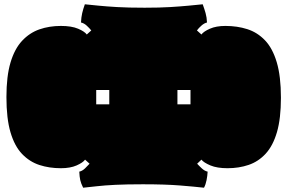

<svg xmlns="http://www.w3.org/2000/svg" viewBox="-20 -840 1341 896"><path d="M368 36Q358 16 354.5 0.5Q351 -15 350 -39Q364 -42 376.5 -54Q389 -66 398 -76L377 -95Q367 -81 337.5 -68Q308 -55 264 -55Q210 -55 164 -70Q118 -85 83 -121.5Q48 -158 29 -222.5Q10 -287 10 -387Q10 -484 29 -548Q48 -612 83 -649.5Q118 -687 164 -703Q210 -719 264 -719Q314 -719 344.5 -706Q375 -693 385 -679L406 -698Q397 -709 384.5 -720.5Q372 -732 358 -735Q359 -759 363.5 -778.5Q368 -798 376 -820Q406 -817 441 -813.5Q476 -810 527 -807Q578 -804 655 -804Q725 -804 774 -807Q823 -810 859.5 -813.5Q896 -817 926 -820Q934 -798 939.5 -778.5Q945 -759 946 -735Q933 -732 920 -720.5Q907 -709 899 -698L920 -679Q930 -693 959.5 -706Q989 -719 1032 -719Q1087 -719 1134 -704Q1181 -689 1216.5 -652Q1252 -615 1271.5 -549.5Q1291 -484 1291 -384Q1291 -287 1272.5 -223.5Q1254 -160 1220 -123Q1186 -86 1140.5 -70.5Q1095 -55 1042 -55Q993 -55 962 -68Q931 -81 920 -95L900 -76Q909 -66 922 -54Q935 -42 949 -39Q948 -20 944 0.5Q940 21 932 36Q888 31 819.5 25.5Q751 20 647 20Q570 20 519 22.5Q468 25 433 29Q398 33 368 36ZM429 -353H490V-420H429ZM808 -353H869V-420H808Z"/></svg>

Font: Oi
Style: Regular
Weight: 400
Designer: Kostas Bartsokas, Mohamad Dakak
Foundry: Foundry5
Version: Version 4.000